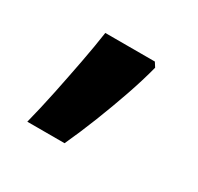

<svg xmlns="http://www.w3.org/2000/svg" viewBox="-70 -197 419 406"><g transform="rotate(30 139.5 6.5)"><path d="M212 -105Q203 -70 189 -29.5Q175 11 159 51.5Q143 92 126 129H35Q45 90 54 46.5Q63 3 71 -39Q79 -81 84 -116H205Z"/></g></svg>

Font: Noto Sans Thai SemiBold
Style: Regular
Weight: 600
Version: Version 2.001